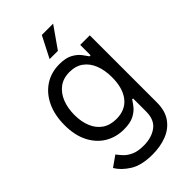

<svg xmlns="http://www.w3.org/2000/svg" viewBox="-287 -834 1136 1136"><g transform="rotate(-45 281.0 -266.0)"><path d="M273.4 215.8Q182.1 215.8 129.2 182.6Q76.2 149.4 50.8 106.4L117.2 59.6Q128.4 74.7 146 94Q163.6 113.3 193.8 127.4Q224.1 141.6 273.4 141.6Q339.4 141.6 382.6 109.9Q425.8 78.1 425.8 9.8V-100.6H418Q409.2 -85.9 392.3 -64.2Q375.5 -42.5 344 -25.6Q312.5 -8.8 258.8 -8.8Q192.9 -8.8 140.6 -40Q88.4 -71.3 57.9 -130.9Q27.3 -190.4 27.3 -275.4Q27.3 -359.4 56.9 -421.6Q86.4 -483.9 139.2 -518.3Q191.9 -552.7 260.7 -552.7Q314 -552.7 345.5 -535.2Q377 -517.6 393.8 -495.4Q410.6 -473.1 419.9 -459H428.7V-545.9H508.8V15.6Q508.8 85.9 477.3 130.1Q445.8 174.3 392.3 195.1Q338.9 215.8 273.4 215.8ZM270.5 -84Q346.2 -84 386.5 -135.3Q426.8 -186.5 426.8 -277.3Q426.8 -336.4 409.2 -381.3Q391.6 -426.3 356.7 -451.9Q321.8 -477.5 270.5 -477.5Q217.3 -477.5 181.9 -450.4Q146.5 -423.3 128.9 -377.9Q111.3 -332.5 111.3 -277.3Q111.3 -220.7 129.2 -177Q147 -133.3 182.6 -108.6Q218.3 -84 270.5 -84ZM241.2 -614.3 309.6 -748H404.3L310.5 -614.3Z"/></g></svg>

Font: Inter Tight
Style: Regular
Weight: 400
Designer: Rasmus Andersson
Foundry: rsms
Version: Version 3.002